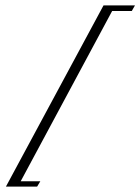

<svg xmlns="http://www.w3.org/2000/svg" viewBox="-20 -588 522 714"><path d="M2 106 365 -568H482L470 -547H397L57 86H130L118 106Z"/></svg>

Font: Luxurious Script
Style: Regular
Weight: 400
Designer: Robert E. Leuschke
Foundry: Robert E. Leuschke
Version: Version 1.010; ttfautohint (v1.8.3)